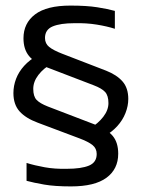

<svg xmlns="http://www.w3.org/2000/svg" viewBox="-20 -657 507 687"><path d="M115 -459 165 -429Q136 -413 117.5 -389Q99 -365 99 -339Q99 -312 111 -299.5Q123 -287 151 -276L318 -212Q364 -194 383.5 -170.5Q403 -147 403 -107Q403 -52 361 -21Q319 10 234 10Q176 10 138.5 3.5Q101 -3 75 -10V-74Q104 -65 140 -58.5Q176 -52 219 -53Q271 -53 298.5 -64.5Q326 -76 326 -106Q326 -126 311 -138Q296 -150 264 -162L115 -218Q72 -234 50 -258.5Q28 -283 28 -324Q28 -350 37.5 -375Q47 -400 66.5 -421.5Q86 -443 115 -459ZM246 -574Q196 -574 168.5 -562.5Q141 -551 141 -521Q141 -501 156 -489Q171 -477 202 -465L360 -404Q398 -389 418.5 -365.5Q439 -342 439 -303Q439 -278 429 -252.5Q419 -227 399.5 -205.5Q380 -184 351 -168L302 -198Q331 -215 349.5 -239Q368 -263 368 -288Q368 -315 356 -328Q344 -341 315 -352L148 -416Q103 -433 83.5 -457Q64 -481 64 -520Q64 -574 105.5 -605.5Q147 -637 232 -637Q290 -637 328 -631Q366 -625 391 -618V-554Q363 -563 326 -569Q289 -575 246 -574Z"/></svg>

Font: Blinker
Style: Regular
Weight: 400
Designer: Juergen Huber
Foundry: supertype
Version: 1.017